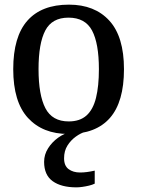

<svg xmlns="http://www.w3.org/2000/svg" viewBox="-20 -567 624 827"><path d="M274 10Q164 10 100.5 -59Q37 -128 37 -269Q37 -409 98 -478Q159 -547 277 -547Q388 -547 451 -478Q514 -409 514 -269Q514 -128 453.5 -59Q393 10 274 10ZM276 -44Q324 -44 352.5 -69.5Q381 -95 393.5 -145.5Q406 -196 406 -269Q406 -380 376.5 -435.5Q347 -491 275 -491Q204 -491 175 -435.5Q146 -380 146 -269Q146 -158 175.5 -101Q205 -44 276 -44ZM309 240Q244 240 207 213.5Q170 187 170 130Q170 99 187 72Q204 45 230.5 26Q257 7 288 0H349Q328 6 306.5 21.5Q285 37 270.5 60Q256 83 256 115Q256 147 275.5 161.5Q295 176 325 176Q339 176 354.5 174Q370 172 388 168V224Q378 229 363.5 232.5Q349 236 334.5 238Q320 240 309 240Z"/></svg>

Font: ET Text
Style: Regular
Weight: 470
Designer: Monotype Design Team
Foundry: Monotype Imaging Inc.
Version: Version 2.009